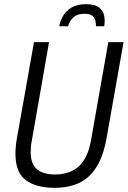

<svg xmlns="http://www.w3.org/2000/svg" viewBox="-20 -888 612 920"><path d="M241 12Q154 12 104 -24.5Q54 -61 54 -152Q54 -169 56 -189.5Q58 -210 62 -231L143 -686H215L133 -217Q130 -203 128.5 -187.5Q127 -172 127 -159Q127 -103 156.5 -77.5Q186 -52 244 -52Q315 -52 358 -91.5Q401 -131 416 -215L499 -686H572L491 -228Q475 -138 441 -85.5Q407 -33 357 -10.5Q307 12 241 12ZM264 -762Q268 -787 282 -811.5Q296 -836 323 -852Q350 -868 392 -868Q435 -868 455 -852Q475 -836 479.5 -811.5Q484 -787 479 -762H440Q440 -773 437.5 -787Q435 -801 423.5 -811.5Q412 -822 385 -822Q357 -822 341 -811.5Q325 -801 317 -787Q309 -773 306 -762Z"/></svg>

Font: Archivo Condensed Light
Style: Italic
Weight: 300
Width: 3
Italic angle: -10°
Designer: Hector Gatti
Foundry: Omnibus-Type
Version: Version 2.001